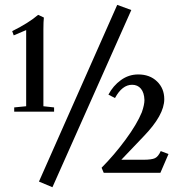

<svg xmlns="http://www.w3.org/2000/svg" viewBox="-20 -719 749 799"><path d="M198.2 60.1 142.1 36.6 467.8 -698.7 526.4 -677.2ZM39.1 -254.4V-272L88.9 -276.9V-593.8L37.1 -571.8L30.8 -589.4Q100.1 -624 138.7 -657.2L162.6 -646Q160.6 -628.9 160.6 -597.2V-276.9L205.1 -272V-254.4ZM411.6 0 402.8 -21Q456.1 -74.7 502.9 -138.4Q549.8 -202.1 570.3 -252Q581.1 -283.2 581.1 -302.7Q580.1 -333.5 566.4 -349.9Q552.7 -366.2 529.8 -366.2Q488.3 -366.2 458.5 -311L431.2 -325.2Q450.7 -362.3 483.2 -385.7Q515.6 -409.2 555.2 -409.2Q603.5 -409.2 633.5 -380.1Q663.6 -351.1 663.6 -306.2Q663.6 -240.2 577.6 -151.4L484.9 -54.2H576.7Q611.3 -54.2 625 -60.8Q638.7 -67.4 648.9 -90.3L681.2 -78.1L647.5 0Z"/></svg>

Font: Elstob 10pt SemiBold
Style: Regular
Weight: 600
Designer: Peter S. Baker
Version: Version 1.015